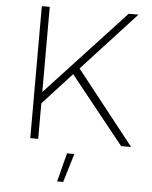

<svg xmlns="http://www.w3.org/2000/svg" viewBox="-60 -749 801 1013"><g transform="rotate(5 340.5 -242.0)"><path d="M654 0H601L316 -356L162 -188V0H120V-699H162V-248L580 -699H632L347 -389ZM320 63H359L313 215H281Z"/></g></svg>

Font: Montserrat arm2 ExtraLight
Style: Regular
Weight: 275
Designer: Julieta Ulanovsky
Foundry: Julieta Ulanovsky
Version: Version 6.000